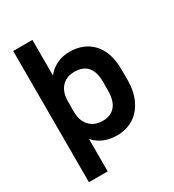

<svg xmlns="http://www.w3.org/2000/svg" viewBox="-201 -803 972 1073"><g transform="rotate(-30 285.0 -266.5)"><path d="M53.7 -690.4H177.7V-460.9Q203.1 -493.2 240.2 -511.2Q277.3 -529.3 323.2 -529.3Q416 -529.3 471.2 -469.2Q526.4 -409.2 526.4 -295.9V-231.4Q526.4 -156.2 499.5 -101.6Q472.7 -46.9 426.8 -19Q380.9 8.8 322.3 8.8Q229.5 8.8 174.8 -52.7V156.2H53.7ZM402.3 -236.3V-290Q402.3 -418.9 291 -418.9Q238.3 -418.9 208 -385.3Q177.7 -351.6 177.7 -292V-225.6Q177.7 -168.9 209 -135.3Q240.2 -101.6 293 -101.6Q345.7 -101.6 374 -135.3Q402.3 -168.9 402.3 -236.3Z"/></g></svg>

Font: Dinish Expanded
Style: Bold
Weight: 700
Width: 7
Designer: Charles Nix
Foundry: Playbeing
Version: Version 2.005; ttfautohint (v1.8.3)